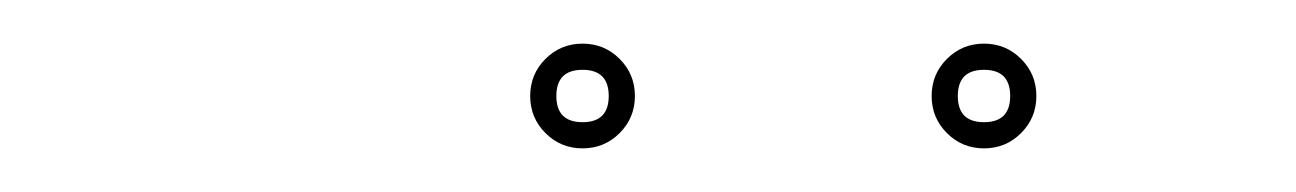

<svg xmlns="http://www.w3.org/2000/svg" viewBox="-20 -585 594 88"><path d="M431 -553Q419 -553 419 -541Q419 -529 431 -529Q443 -529 443 -541Q443 -553 431 -553ZM431 -565Q441 -565 448 -558Q455 -551 455 -541Q455 -531 448 -524Q441 -517 431 -517Q421 -517 414 -524Q407 -531 407 -541Q407 -551 414 -558Q421 -565 431 -565ZM247 -553Q235 -553 235 -541Q235 -529 247 -529Q259 -529 259 -541Q259 -553 247 -553ZM247 -565Q257 -565 264 -558Q271 -551 271 -541Q271 -531 264 -524Q257 -517 247 -517Q237 -517 230 -524Q223 -531 223 -541Q223 -551 230 -558Q237 -565 247 -565Z"/></svg>

Font: FRB American Cursive Guidelines Thin
Style: Italic
Weight: 100
Italic angle: -25°
Version: Version 2.0;Modular Font Editor K font №1